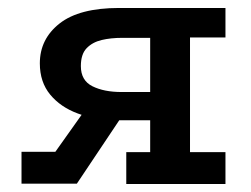

<svg xmlns="http://www.w3.org/2000/svg" viewBox="-20 -461 630 482"><path d="M297 1V-79H357V-159H270Q219 -160 175.5 -176Q132 -192 106 -223.5Q80 -255 80 -302Q80 -363 129.5 -402Q179 -441 279 -441H546V-367H457V-79H546V1ZM34 0V-80H119L190 -180L288 -172L173 0ZM285 -230H357V-366H287Q258 -366 235 -360.5Q212 -355 197.5 -340Q183 -325 183 -295Q183 -259 212 -244.5Q241 -230 285 -230Z"/></svg>

Font: Podkova SemiBold
Style: Regular
Weight: 600
Designer: Ilya Yudin
Foundry: Cyreal (www.cyreal.org)
Version: Version 2.103